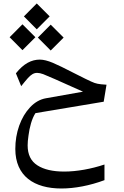

<svg xmlns="http://www.w3.org/2000/svg" viewBox="-20 -827 709 1102"><path d="M117.2 -732.9 190.9 -658.7 265.1 -732.9 190.9 -807.1ZM35.2 -613.3 108.9 -539.1 183.1 -613.3 108.9 -687.5ZM197.3 -611.3 271 -537.1 345.2 -611.3 271 -685.5ZM575.2 -243.2 591.3 -340.8C567.9 -342.3 550.8 -343.8 540.5 -346.2C529.8 -348.1 517.1 -352.5 502.4 -359.4C487.8 -365.7 460.4 -379.4 420.9 -399.4L399.4 -410.2C351.1 -435.1 312.5 -454.1 283.7 -466.3C254.4 -478.5 229.5 -484.9 208.5 -484.9C161.1 -484.9 116.2 -462.4 71.3 -406.2L101.6 -332.5C118.7 -354 131.8 -369.6 140.6 -379.4C158.2 -398.4 173.3 -408.7 192.9 -408.7C203.1 -408.7 214.8 -406.2 228 -401.4C241.2 -396 263.7 -386.7 294.9 -373L456.5 -300.8L244.6 -263.2C210.4 -257.3 180.2 -240.2 153.3 -211.9C126.5 -183.6 105.5 -148.4 90.3 -106C75.2 -63.5 67.9 -19 67.9 27.8C67.9 184.6 176.8 254.9 332.5 254.9C408.7 254.9 495.6 238.3 579.6 207V117.2C503.9 142.6 420.9 157.7 348.6 157.7C283.2 157.7 231.9 146 194.8 122.1C157.2 98.1 138.7 60.1 138.7 7.3C138.7 -7.3 140.1 -26.4 143.6 -49.3C149.4 -95.2 162.6 -146.5 183.6 -177.7Z"/></svg>

Font: SG Kara Light
Style: Regular
Weight: 400
Designer: Damoon Khanjanzadeh
Version: Version 1.000